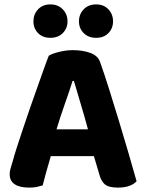

<svg xmlns="http://www.w3.org/2000/svg" viewBox="-20 -843 660 873"><path d="M407 -133H211Q200 -97 190.5 -62Q181 -27 174 0Q161 4 147 7Q133 10 113 10Q69 10 46.5 -5.5Q24 -21 24 -50Q24 -64 28 -77Q32 -90 37 -107Q44 -134 57 -174Q70 -214 85.5 -260.5Q101 -307 118 -356Q135 -405 151 -449.5Q167 -494 180 -531Q193 -568 202 -590Q217 -599 248.5 -607Q280 -615 311 -615Q356 -615 390.5 -602.5Q425 -590 435 -561Q454 -508 476 -438Q498 -368 520.5 -294Q543 -220 564 -148Q585 -76 601 -19Q590 -6 568.5 2Q547 10 517 10Q474 10 456.5 -5Q439 -20 431 -52ZM310 -475Q296 -430 275.5 -372.5Q255 -315 237 -255H380Q363 -318 345.5 -375.5Q328 -433 316 -475ZM209 -671Q174 -671 153 -692.5Q132 -714 132 -746Q132 -778 153 -800.5Q174 -823 209 -823Q244 -823 265.5 -800.5Q287 -778 287 -746Q287 -714 265.5 -692.5Q244 -671 209 -671ZM417 -671Q382 -671 360.5 -692.5Q339 -714 339 -746Q339 -778 360.5 -800.5Q382 -823 417 -823Q452 -823 473 -800.5Q494 -778 494 -746Q494 -714 473 -692.5Q452 -671 417 -671Z"/></svg>

Font: Baloo 2 Latin
Style: Bold
Weight: 400
Designer: Sarang Kulkarni and Ek Type
Foundry: Ek Type
Version: Version 1.001